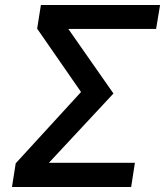

<svg xmlns="http://www.w3.org/2000/svg" viewBox="-20 -750 662 770"><path d="M28 0 43 -95 305 -381 129 -635 144 -730H622L606 -634H254L435 -375L176 -97H521L506 0Z"/></svg>

Font: NKDuy Mono SemiBold
Style: Italic
Weight: 600
Italic angle: -9°
Monospace: yes
Designer: NKDuy
Foundry: NKDuy
Version: Version 2.251; ttfautohint (v1.8.4.7-5d5b)